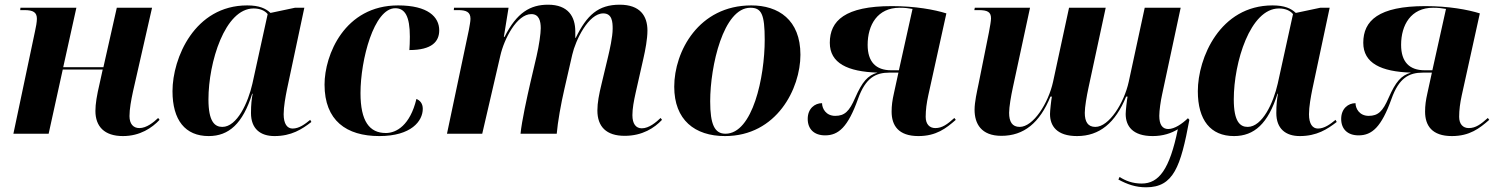

<svg xmlns="http://www.w3.org/2000/svg" viewBox="-20 -569 6374 817"><path d="M503 10C576 10 627 -25 659 -59L653 -67C634 -49 604 -24 573 -24C547 -24 531 -42 531 -75C531 -105 538 -143 546 -180L627 -536H477L420 -283H249L305 -536H67L66 -526H84C122 -526 137 -516 137 -489C137 -476 133 -453 129 -436L37 0H187L247 -273H417L404 -214C392 -163 386 -127 386 -97C386 -31 424 10 503 10Z M868 10C954 10 1013 -43 1053 -170H1055C1051 -148 1048 -125 1048 -88C1048 -21 1088 10 1148 10C1220 10 1265 -19 1305 -50L1300 -59C1278 -41 1253 -22 1225 -22C1202 -22 1187 -42 1187 -83C1187 -115 1195 -158 1201 -188L1275 -536H1235L1131 -514C1111 -533 1083 -546 1032 -546C808 -546 714 -322 714 -181C714 -58 768 10 868 10ZM926 -29C894 -29 867 -51 867 -146C867 -304 937 -533 1059 -533C1086 -533 1107 -524 1119 -509L1054 -213C1036 -133 989 -29 926 -29Z M1594 10C1730 10 1779 -54 1779 -106C1779 -130 1766 -142 1752 -148C1725 -36 1667 -3 1622 -3C1552 -3 1514 -53 1514 -173C1514 -314 1571 -534 1662 -534C1703 -534 1724 -500 1724 -413C1724 -389 1723 -371 1722 -356C1819 -356 1849 -393 1849 -440C1849 -497 1801 -546 1674 -546C1446 -546 1361 -335 1361 -209C1361 -56 1454 10 1594 10Z M2638 9C2714 9 2765 -25 2797 -59L2791 -67C2772 -49 2742 -23 2711 -23C2686 -23 2671 -42 2671 -79C2671 -107 2677 -139 2685 -175L2718 -321C2726 -356 2735 -403 2735 -439C2735 -501 2704 -549 2617 -549C2526 -549 2477 -505 2430 -408H2428V-435C2428 -498 2398 -549 2312 -549C2237 -549 2179 -516 2127 -412H2124L2144 -536H1912L1911 -526H1929C1964 -526 1982 -518 1982 -489C1982 -478 1978 -458 1975 -441L1882 0H2032L2109 -332C2125 -403 2179 -509 2241 -509C2274 -509 2281 -479 2281 -449C2281 -427 2274 -376 2263 -329L2237 -218C2223 -157 2200 -53 2195 0H2349C2353 -48 2367 -128 2382 -192L2415 -336C2429 -398 2484 -512 2547 -512C2585 -512 2587 -475 2587 -447C2587 -411 2574 -356 2568 -330L2540 -213C2529 -168 2522 -132 2522 -99C2522 -30 2560 9 2638 9Z M3065 10C3285 10 3386 -192 3386 -336C3386 -485 3292 -546 3177 -546C2953 -546 2849 -350 2849 -200C2849 -59 2936 10 3065 10ZM3067 0C3021 0 3002 -39 3002 -138C3002 -288 3058 -536 3173 -536C3220 -536 3234 -509 3234 -400C3234 -241 3183 0 3067 0Z M3888 10C3964 10 4006 -23 4047 -59L4041 -67C4011 -40 3989 -24 3960 -24C3935 -24 3919 -41 3919 -72C3919 -101 3923 -131 3930 -163L4007 -512C3956 -528 3875 -543 3775 -543C3576 -543 3511 -481 3511 -387C3511 -300 3587 -264 3714 -260C3672 -248 3649 -221 3619 -153C3594 -95 3574 -76 3534 -76C3494 -76 3478 -108 3478 -130C3447 -130 3417 -107 3417 -63C3417 -20 3444 7 3491 7C3548 7 3588 -28 3631 -148C3663 -238 3706 -260 3765 -260H3803L3784 -173C3777 -142 3774 -120 3774 -94C3774 -35 3803 10 3888 10ZM3772 -270C3707 -270 3672 -306 3672 -378C3672 -463 3714 -536 3808 -536C3832 -536 3845 -534 3863 -531L3805 -270Z M4885 10C4929 10 4964 -2 4992 -19C4957 151 4912 212 4838 212C4799 212 4769 200 4744 184L4739 195C4778 216 4813 228 4857 228C4974 228 5004 140 5041 -59L5035 -66C5010 -42 4978 -20 4951 -20C4926 -20 4913 -39 4913 -76C4913 -99 4919 -140 4925 -167L5004 -536H4851L4783 -221C4763 -130 4699 -29 4641 -29C4609 -29 4596 -51 4596 -89C4596 -114 4604 -160 4612 -197L4685 -536H4529L4461 -221C4441 -130 4377 -29 4319 -29C4287 -29 4274 -51 4274 -89C4274 -114 4282 -160 4290 -197L4363 -536H4128L4126 -526H4144C4182 -526 4197 -518 4197 -491C4197 -480 4193 -458 4188 -431L4144 -212C4137 -178 4127 -135 4127 -102C4127 -43 4155 9 4241 9C4337 9 4404 -46 4450 -158H4456C4453 -143 4448 -97 4448 -84C4448 -33 4477 10 4563 10C4659 10 4726 -46 4772 -158H4778C4775 -143 4770 -97 4770 -84C4770 -33 4799 10 4885 10Z M5231 10C5317 10 5376 -43 5416 -170H5418C5414 -148 5411 -125 5411 -88C5411 -21 5451 10 5511 10C5583 10 5628 -19 5668 -50L5663 -59C5641 -41 5616 -22 5588 -22C5565 -22 5550 -42 5550 -83C5550 -115 5558 -158 5564 -188L5638 -536H5598L5494 -514C5474 -533 5446 -546 5395 -546C5171 -546 5077 -322 5077 -181C5077 -58 5131 10 5231 10ZM5289 -29C5257 -29 5230 -51 5230 -146C5230 -304 5300 -533 5422 -533C5449 -533 5470 -524 5482 -509L5417 -213C5399 -133 5352 -29 5289 -29Z M6158 10C6234 10 6276 -23 6317 -59L6311 -67C6281 -40 6259 -24 6230 -24C6205 -24 6189 -41 6189 -72C6189 -101 6193 -131 6200 -163L6277 -512C6226 -528 6145 -543 6045 -543C5846 -543 5781 -481 5781 -387C5781 -300 5857 -264 5984 -260C5942 -248 5919 -221 5889 -153C5864 -95 5844 -76 5804 -76C5764 -76 5748 -108 5748 -130C5717 -130 5687 -107 5687 -63C5687 -20 5714 7 5761 7C5818 7 5858 -28 5901 -148C5933 -238 5976 -260 6035 -260H6073L6054 -173C6047 -142 6044 -120 6044 -94C6044 -35 6073 10 6158 10ZM6042 -270C5977 -270 5942 -306 5942 -378C5942 -463 5984 -536 6078 -536C6102 -536 6115 -534 6133 -531L6075 -270Z"/></svg>

Font: Noto Serif Display
Style: Bold Italic
Weight: 700
Italic angle: -12°
Designer: Monotype Design Team
Foundry: Monotype Imaging Inc.
Version: Version 2.009